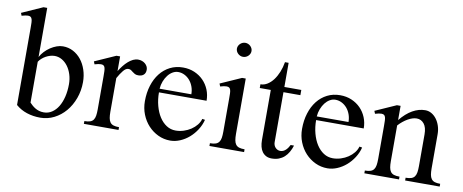

<svg xmlns="http://www.w3.org/2000/svg" viewBox="-67 -962 2989 1239"><g transform="rotate(10 1428.0 -343.0)"><path d="M74.2 -549.8Q74.2 -569.3 73.7 -583.5Q73.2 -597.7 70.3 -606.9Q67.4 -616.2 61.3 -620.6Q55.2 -625 43.9 -625Q36.6 -625 26.6 -623Q16.6 -621.1 2.9 -617.2L-3.9 -634.8L132.8 -695.8H157.2V-374Q167.5 -393.6 183.8 -410.9Q200.2 -428.2 219.7 -441.2Q239.3 -454.1 260.3 -461.7Q281.2 -469.2 300.8 -469.2Q337.4 -469.2 367.9 -453.1Q398.4 -437 420.7 -409.2Q442.9 -381.3 455.3 -344Q467.8 -306.6 467.8 -264.2Q467.8 -207.5 449.5 -157.5Q431.2 -107.4 399.7 -70.3Q368.2 -33.2 325.7 -11.7Q283.2 9.8 234.9 9.8Q188 9.8 147 -3.7Q106 -17.1 74.2 -44.9ZM157.2 -75.2Q165 -66.9 174.3 -58.6Q183.6 -50.3 194.8 -43.5Q206.1 -36.6 220.2 -32.2Q234.4 -27.8 252 -27.8Q280.8 -27.8 304.7 -43.5Q328.6 -59.1 345.5 -86.7Q362.3 -114.3 371.6 -152.1Q380.9 -189.9 380.9 -234.9Q380.9 -269 371.3 -299.1Q361.8 -329.1 345.2 -351.3Q328.6 -373.5 306.4 -386.2Q284.2 -398.9 258.8 -398.9Q244.6 -398.9 229.7 -394.5Q214.8 -390.1 201.2 -382.6Q187.5 -375 176 -364.7Q164.6 -354.5 157.2 -342.8Z M591.8 -323.2Q591.8 -342.8 591.3 -356.7Q590.8 -370.6 588.1 -379.9Q585.4 -389.2 579.3 -393.6Q573.2 -397.9 562 -397.9Q554.2 -397.9 544.4 -396Q534.7 -394 521 -390.1L513.7 -408.2L650.9 -469.2H674.8V-373Q687 -392.6 700.7 -409.9Q714.4 -427.2 729.5 -440.4Q744.6 -453.6 760.7 -461.4Q776.9 -469.2 793.9 -469.2Q807.6 -469.2 819.3 -464.8Q831.1 -460.4 839.8 -452.9Q848.6 -445.3 853.8 -435.3Q858.9 -425.3 858.9 -414.1Q858.9 -392.1 846.2 -380.6Q833.5 -369.1 811 -369.1Q796.9 -369.1 788.3 -373.8Q779.8 -378.4 772.9 -384Q766.1 -389.6 759.3 -394.3Q752.4 -398.9 741.7 -398.9Q725.1 -398.9 708.5 -378.4Q691.9 -357.9 674.8 -327.1V-106.9Q674.8 -82.5 677.7 -65.7Q680.7 -48.8 688.5 -38.1Q696.3 -27.3 710.4 -22.7Q724.6 -18.1 747.1 -18.1V0H520V-18.1Q543 -18.1 557.1 -22.9Q571.3 -27.8 578.9 -38.6Q586.4 -49.3 589.1 -66.2Q591.8 -83 591.8 -106.9Z M1086.9 9.8Q1044.4 9.8 1007.3 -7.8Q970.2 -25.4 942.4 -55.4Q914.6 -85.4 898.4 -126Q882.3 -166.5 882.3 -212.9Q882.3 -268.6 897 -315.4Q911.6 -362.3 938.5 -396.5Q965.3 -430.7 1003.4 -450Q1041.5 -469.2 1087.9 -469.2Q1128.9 -469.2 1163.1 -454.6Q1197.3 -439.9 1221.9 -414.8Q1246.6 -389.6 1260.3 -356Q1273.9 -322.3 1273.9 -284.2H961.9Q961.9 -237.8 972.9 -196.8Q983.9 -155.8 1003.4 -125.5Q1022.9 -95.2 1050 -77.6Q1077.1 -60.1 1109.9 -60.1Q1136.7 -60.1 1162.6 -68.4Q1188.5 -76.7 1209.7 -90.8Q1231 -105 1246.1 -123.8Q1261.2 -142.6 1267.1 -164.1L1285.2 -161.1Q1276.4 -126 1256.3 -94.7Q1236.3 -63.5 1209.5 -40.3Q1182.6 -17.1 1150.9 -3.7Q1119.1 9.8 1086.9 9.8ZM1169.9 -308.1Q1169.9 -334.5 1161.6 -357.4Q1153.3 -380.4 1138.7 -397.7Q1124 -415 1104.2 -425Q1084.5 -435.1 1062 -435.1Q1043.5 -435.1 1026.1 -425Q1008.8 -415 995.4 -397.7Q981.9 -380.4 972.9 -357.4Q963.9 -334.5 961.9 -308.1Z M1456.1 -695.8Q1465.8 -695.8 1474.4 -692.1Q1482.9 -688.5 1489.5 -682.1Q1496.1 -675.8 1500 -667.5Q1503.9 -659.2 1503.9 -649.9Q1503.9 -640.6 1500 -632.3Q1496.1 -624 1489.5 -617.7Q1482.9 -611.3 1474.4 -607.7Q1465.8 -604 1456.1 -604Q1446.3 -604 1437.7 -607.7Q1429.2 -611.3 1422.6 -617.7Q1416 -624 1412.1 -632.3Q1408.2 -640.6 1408.2 -649.9Q1408.2 -659.2 1412.1 -667.5Q1416 -675.8 1422.6 -682.1Q1429.2 -688.5 1437.7 -692.1Q1446.3 -695.8 1456.1 -695.8ZM1415 -323.2Q1415 -342.8 1414.6 -356.7Q1414.1 -370.6 1411.4 -379.9Q1408.7 -389.2 1402.6 -393.6Q1396.5 -397.9 1385.3 -397.9Q1377.4 -397.9 1367.4 -396Q1357.4 -394 1344.2 -390.1L1336.9 -408.2L1474.1 -469.2H1498V-106.9Q1498 -82.5 1501 -65.7Q1503.9 -48.8 1511.7 -38.1Q1519.5 -27.3 1533.4 -22.7Q1547.4 -18.1 1569.8 -18.1V0H1342.8V-18.1Q1365.7 -18.1 1379.9 -22.9Q1394 -27.8 1401.9 -38.6Q1409.7 -49.3 1412.4 -66.2Q1415 -83 1415 -106.9Z M1597.7 -424.8V-449.2Q1621.6 -449.2 1642.8 -462.4Q1664.1 -475.6 1681.2 -498.3Q1698.2 -521 1710.7 -551.5Q1723.1 -582 1729 -617.2H1752.9V-459H1863.8V-424.8H1752.9V-97.2Q1752.9 -86.9 1756.3 -77.9Q1759.8 -68.8 1765.9 -62.3Q1772 -55.7 1780.3 -51.8Q1788.6 -47.9 1797.9 -47.9Q1808.6 -47.9 1817.9 -52.2Q1827.1 -56.6 1834.5 -63.7Q1841.8 -70.8 1847.7 -79.6Q1853.5 -88.4 1857.9 -97.2H1879.9Q1872.6 -73.7 1861.3 -54Q1850.1 -34.2 1834.5 -20Q1818.8 -5.9 1798.3 2Q1777.8 9.8 1752 9.8Q1731 9.8 1715.6 2Q1700.2 -5.9 1689.9 -19.8Q1679.7 -33.7 1674.8 -53.5Q1669.9 -73.2 1669.9 -97.2V-424.8Z M2116.7 9.8Q2074.2 9.8 2037.1 -7.8Q2000 -25.4 1972.2 -55.4Q1944.3 -85.4 1928.2 -126Q1912.1 -166.5 1912.1 -212.9Q1912.1 -268.6 1926.8 -315.4Q1941.4 -362.3 1968.3 -396.5Q1995.1 -430.7 2033.2 -450Q2071.3 -469.2 2117.7 -469.2Q2158.7 -469.2 2192.9 -454.6Q2227.1 -439.9 2251.7 -414.8Q2276.4 -389.6 2290 -356Q2303.7 -322.3 2303.7 -284.2H1991.7Q1991.7 -237.8 2002.7 -196.8Q2013.7 -155.8 2033.2 -125.5Q2052.7 -95.2 2079.8 -77.6Q2106.9 -60.1 2139.6 -60.1Q2166.5 -60.1 2192.4 -68.4Q2218.3 -76.7 2239.5 -90.8Q2260.7 -105 2275.9 -123.8Q2291 -142.6 2296.9 -164.1L2314.9 -161.1Q2306.2 -126 2286.1 -94.7Q2266.1 -63.5 2239.3 -40.3Q2212.4 -17.1 2180.7 -3.7Q2148.9 9.8 2116.7 9.8ZM2199.7 -308.1Q2199.7 -334.5 2191.4 -357.4Q2183.1 -380.4 2168.5 -397.7Q2153.8 -415 2134 -425Q2114.3 -435.1 2091.8 -435.1Q2073.2 -435.1 2055.9 -425Q2038.6 -415 2025.1 -397.7Q2011.7 -380.4 2002.7 -357.4Q1993.7 -334.5 1991.7 -308.1Z M2429.7 -323.2Q2429.7 -342.8 2429.2 -356.7Q2428.7 -370.6 2426 -379.9Q2423.3 -389.2 2417.2 -393.6Q2411.1 -397.9 2399.9 -397.9Q2392.1 -397.9 2382.3 -396Q2372.6 -394 2358.9 -390.1L2351.6 -408.2L2488.8 -469.2H2512.7V-376Q2550.8 -422.9 2591.6 -446Q2632.3 -469.2 2674.8 -469.2Q2696.8 -469.2 2715.8 -458.3Q2734.9 -447.3 2749 -428.5Q2763.2 -409.7 2771.5 -384.3Q2779.8 -358.9 2779.8 -330.1V-106.9Q2779.8 -82.5 2782.7 -65.7Q2785.6 -48.8 2793.5 -38.1Q2801.3 -27.3 2815.2 -22.7Q2829.1 -18.1 2851.6 -18.1V0H2625V-18.1Q2647.9 -18.1 2662.1 -22.9Q2676.3 -27.8 2683.8 -38.6Q2691.4 -49.3 2694.1 -66.2Q2696.8 -83 2696.8 -106.9V-314.9Q2696.8 -360.4 2678 -383.8Q2659.2 -407.2 2629.9 -407.2Q2616.7 -407.2 2602.1 -402.6Q2587.4 -397.9 2572 -389.2Q2556.6 -380.4 2541.5 -368.2Q2526.4 -356 2512.7 -340.8V-106.9Q2512.7 -82.5 2515.6 -65.7Q2518.6 -48.8 2526.4 -38.1Q2534.2 -27.3 2548.3 -22.7Q2562.5 -18.1 2585 -18.1V0H2357.9V-18.1Q2380.9 -18.1 2395 -22.9Q2409.2 -27.8 2416.7 -38.6Q2424.3 -49.3 2427 -66.2Q2429.7 -83 2429.7 -106.9Z"/></g></svg>

Font: Chandrasa
Style: Regular
Weight: 400
Designer: R.S. Wihananto
Foundry: R.S. Wihananto
Version: Version 2.0.1